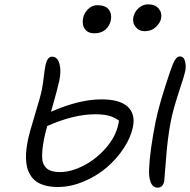

<svg xmlns="http://www.w3.org/2000/svg" viewBox="-20 -921 878 887"><path d="M648.9 -776.9Q622.1 -776.9 606.4 -796.6Q590.8 -816.4 596.2 -842.8Q601.6 -866.7 620.6 -883.8Q639.6 -900.9 664.1 -900.9Q696.8 -900.9 713.1 -881.3Q729.5 -861.8 724.1 -835Q720.2 -815.4 700 -796.1Q679.7 -776.9 648.9 -776.9ZM416 -767.1Q386.2 -767.1 372.1 -786.9Q357.9 -806.6 363.8 -837.9Q369.1 -861.8 387.5 -879.4Q405.8 -897 429.2 -897Q466.3 -897 481.9 -877.4Q497.6 -857.9 492.2 -828.1Q486.8 -801.8 467.3 -784.4Q447.8 -767.1 416 -767.1ZM709 -54.2Q686 -54.2 676.3 -78.6Q666.5 -103 668.9 -143.1Q672.4 -225.6 699.2 -360.8Q716.3 -444.3 765.1 -587.9Q770 -601.6 772.2 -607.9Q774.4 -614.3 778.6 -624.5Q782.7 -634.8 785.6 -639.6Q788.6 -644.5 792.7 -650.1Q796.9 -655.8 801.5 -658Q806.2 -660.2 811 -660.2Q829.6 -660.2 835.2 -636.7Q840.8 -613.3 835 -588.9Q832.5 -575.2 806.4 -496.1Q780.3 -417 769 -360.8Q754.4 -285.2 747.1 -188Q739.7 -90.8 738.8 -85Q732.9 -54.2 709 -54.2ZM247.1 -57.1Q213.9 -57.1 188.2 -64.2Q162.6 -71.3 146.5 -83.3Q130.4 -95.2 119.9 -112.8Q109.4 -130.4 105 -148.7Q100.6 -167 100.1 -189.5Q99.6 -211.9 102.1 -231.7Q104.5 -251.5 108.9 -273.9Q116.2 -309.1 141.8 -392.6Q167.5 -476.1 173.8 -508.8Q178.2 -531.7 182.4 -567.1Q186.5 -602.5 189.9 -618.2Q198.2 -659.2 220.2 -659.2Q245.6 -659.2 254.6 -626.5Q263.7 -593.8 253.9 -547.9Q247.6 -517.1 215.8 -404.8Q345.7 -461.9 448.2 -461.9Q533.7 -461.9 569.8 -428.2Q606 -394.5 594.2 -335.9Q585 -287.1 552 -236.8Q519 -186.5 472.7 -147Q426.3 -107.4 366.2 -82.3Q306.2 -57.1 247.1 -57.1ZM183.1 -276.9Q173.8 -228.5 174.6 -195.1Q175.3 -161.6 195.1 -143.8Q214.8 -126 255.9 -126Q308.6 -126 366.9 -156.2Q425.3 -186.5 470.2 -238.5Q515.1 -290.5 526.9 -348.1Q528.8 -359.9 529.8 -363.8Q509.3 -378.9 484.1 -386Q459 -393.1 418.9 -393.1Q321.3 -393.1 198.2 -338.9Q188 -302.7 183.1 -276.9Z"/></svg>

Font: Shantell Sans Irregular Bouncy
Style: Italic
Weight: 300
Italic angle: -11.31°
Designer: Stephen Nixon, Anya Danilova, Shantell Martin
Foundry: Arrow Type
Version: Version 1.006;[9816181b4]